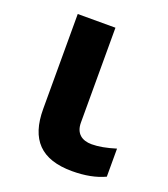

<svg xmlns="http://www.w3.org/2000/svg" viewBox="-108 -624 624 713"><g transform="rotate(20 203.5 -268.0)"><path d="M78.1 -545.9V-170.9C78.1 -50.3 134.3 9.8 257.8 9.8C308.1 9.8 350.6 1.5 386.2 -15.1V-126C349.6 -114.7 318.4 -108.9 292 -108.9C252.9 -108.9 227.1 -128.4 227.1 -170.9V-545.9Z"/></g></svg>

Font: Noto Reveo Sans
Style: Bold
Weight: 700
Designer: Monotype Design team
Foundry: Monotype Imaging Inc.
Version: Version 1.04